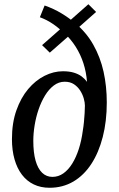

<svg xmlns="http://www.w3.org/2000/svg" viewBox="-20 -877 562 908"><path d="M214.5 11Q172.5 11 139.8 -4.8Q107 -20.5 84 -50.5Q61 -80.5 48.8 -123.2Q36.5 -166 36.5 -219.5Q36.5 -295.5 57.5 -355Q78.5 -414.5 113.2 -455.8Q148 -497 190.8 -518.5Q233.5 -540 277.5 -540Q307.5 -540 329 -533.5Q350.5 -527 365.8 -515.8Q381 -504.5 391.5 -490Q388 -536 374.5 -577.8Q361 -619.5 337.8 -656.2Q314.5 -693 281 -723.5L333.5 -731.5L215.5 -628L179 -663.5L296.5 -767L285.5 -717Q261.5 -742.5 231.5 -763Q201.5 -783.5 168.5 -795.5L191 -851Q234 -836 270.5 -814Q307 -792 336.5 -766.5L282 -754.5L398 -857L434.5 -820.5L321 -720L333 -770Q388 -724.5 421.2 -665.5Q454.5 -606.5 469.8 -537.8Q485 -469 485 -392.5Q485 -303.5 466 -229.5Q447 -155.5 411.8 -101.5Q376.5 -47.5 326.5 -18.2Q276.5 11 214.5 11ZM228 -40.5Q256 -40.5 279.5 -57Q303 -73.5 321.5 -103.2Q340 -133 352.8 -172.8Q365.5 -212.5 371.5 -258.5Q375 -279 377 -300Q379 -321 380.2 -341Q381.5 -361 381.5 -377.5Q381.5 -392 376.2 -411Q371 -430 359.5 -448.2Q348 -466.5 330 -478.5Q312 -490.5 286 -490.5Q258 -490.5 234.5 -472.8Q211 -455 193 -425.5Q175 -396 162.5 -359.5Q150 -323 143.8 -284.5Q137.5 -246 137.5 -211Q137.5 -155.5 148.2 -117.5Q159 -79.5 179.2 -60Q199.5 -40.5 228 -40.5Z"/></svg>

Font: Merriweather 24pt SemiCondensed
Style: Italic
Weight: 400
Width: 4
Italic angle: -7.8°
Designer: Eben Sorkin
Foundry: Eben Sorkin
Version: Version 2.101